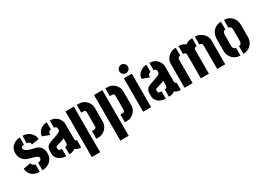

<svg xmlns="http://www.w3.org/2000/svg" viewBox="-8 -1679 3860 2802"><g transform="rotate(-30 1921.5 -278.0)"><path d="M245 5V-121Q257 -121 271 -126Q285 -131 295 -141Q305 -151 305 -166Q305 -186 285.5 -198.5Q266 -211 236.5 -219.5Q207 -228 175.5 -236Q144 -244 120 -255Q98 -265 76.5 -284Q55 -303 40.5 -333Q26 -363 26 -406Q26 -456 44.5 -488.5Q63 -521 91 -540Q119 -559 148 -567Q177 -575 198 -575V-451Q175 -451 164.5 -444Q154 -437 151.5 -429Q149 -421 149 -416Q149 -398 166.5 -382.5Q184 -367 222.5 -353.5Q261 -340 323 -326Q343 -322 362.5 -311Q382 -300 398 -282Q414 -264 424 -237.5Q434 -211 434 -175Q434 -118 408.5 -77.5Q383 -37 340 -16Q297 5 245 5ZM200 5Q136 5 96.5 -19Q57 -43 38.5 -78.5Q20 -114 20 -150L144 -173Q144 -158 152.5 -146.5Q161 -135 174 -128.5Q187 -122 200 -121ZM301 -397Q301 -422 288.5 -433Q276 -444 262 -447.5Q248 -451 243 -451L244 -575Q298 -575 338.5 -551Q379 -527 401.5 -491Q424 -455 424 -418Z M648 0Q595 0 557 -20Q519 -40 499 -70.5Q479 -101 479 -132V-183Q479 -193 481.5 -210.5Q484 -228 495 -248Q506 -268 533 -282Q549 -291 575.5 -300Q602 -309 631 -318.5Q660 -328 686 -338.5Q712 -349 728.5 -360.5Q745 -372 745 -385V-408Q745 -419 740.5 -427.5Q736 -436 726.5 -441.5Q717 -447 701 -447V-570Q759 -570 797 -544.5Q835 -519 854 -483Q873 -447 873 -417V-156Q873 -150 877.5 -137Q882 -124 901 -124V0Q869 0 844.5 -8.5Q820 -17 803 -32Q784 -16 759 -8Q734 0 702 0V-123Q720 -123 729 -130Q738 -137 741.5 -146.5Q745 -156 745 -163V-245Q729 -236 708 -228Q687 -220 665 -214.5Q643 -209 626.5 -204Q610 -199 603 -196Q590 -190 590 -173V-159Q590 -147 594.5 -139Q599 -131 611.5 -127Q624 -123 648 -123ZM602 -383 486 -427Q486 -468 510.5 -500Q535 -532 572.5 -551Q610 -570 649 -570V-447Q634 -447 623.5 -440Q613 -433 607.5 -419Q602 -405 602 -383Z M1156 0V-130H1190Q1208 -130 1216.5 -136.5Q1225 -143 1227.5 -149.5Q1230 -156 1230 -157V-413Q1230 -414 1227.5 -420.5Q1225 -427 1216.5 -433.5Q1208 -440 1190 -440H1156V-570H1190Q1234 -570 1266.5 -553Q1299 -536 1320 -511Q1341 -486 1351.5 -459.5Q1362 -433 1362 -415V-155Q1362 -137 1351.5 -110.5Q1341 -84 1320 -59Q1299 -34 1266.5 -17Q1234 0 1190 0ZM965 199V-570H1106V199Z M1637 0V-130H1671Q1689 -130 1697.5 -136.5Q1706 -143 1708.5 -149.5Q1711 -156 1711 -157V-413Q1711 -414 1708.5 -420.5Q1706 -427 1697.5 -433.5Q1689 -440 1671 -440H1637V-570H1671Q1715 -570 1747.5 -553Q1780 -536 1801 -511Q1822 -486 1832.5 -459.5Q1843 -433 1843 -415V-155Q1843 -137 1832.5 -110.5Q1822 -84 1801 -59Q1780 -34 1747.5 -17Q1715 0 1671 0ZM1446 199V-570H1587V199Z M1945 0V-562H2079V0ZM2011 -611Q1981 -611 1959.5 -632.5Q1938 -654 1938 -683Q1938 -712 1959.5 -733.5Q1981 -755 2011 -755Q2040 -755 2061.5 -733.5Q2083 -712 2083 -683Q2083 -654 2061.5 -632.5Q2040 -611 2011 -611Z M2327 0Q2274 0 2236 -20Q2198 -40 2178 -70.5Q2158 -101 2158 -132V-183Q2158 -193 2160.5 -210.5Q2163 -228 2174 -248Q2185 -268 2212 -282Q2228 -291 2254.5 -300Q2281 -309 2310 -318.5Q2339 -328 2365 -338.5Q2391 -349 2407.5 -360.5Q2424 -372 2424 -385V-408Q2424 -419 2419.5 -427.5Q2415 -436 2405.5 -441.5Q2396 -447 2380 -447V-570Q2438 -570 2476 -544.5Q2514 -519 2533 -483Q2552 -447 2552 -417V-156Q2552 -150 2556.5 -137Q2561 -124 2580 -124V0Q2548 0 2523.5 -8.5Q2499 -17 2482 -32Q2463 -16 2438 -8Q2413 0 2381 0V-123Q2399 -123 2408 -130Q2417 -137 2420.5 -146.5Q2424 -156 2424 -163V-245Q2408 -236 2387 -228Q2366 -220 2344 -214.5Q2322 -209 2305.5 -204Q2289 -199 2282 -196Q2269 -190 2269 -173V-159Q2269 -147 2273.5 -139Q2278 -131 2290.5 -127Q2303 -123 2327 -123ZM2281 -383 2165 -427Q2165 -468 2189.5 -500Q2214 -532 2251.5 -551Q2289 -570 2328 -570V-447Q2313 -447 2302.5 -440Q2292 -433 2286.5 -419Q2281 -405 2281 -383Z M2918 0V-398Q2918 -415 2907.5 -426.5Q2897 -438 2870 -438V-571Q2908 -571 2936 -561Q2964 -551 2986 -534Q3008 -552 3036 -561.5Q3064 -571 3101 -571V-438Q3074 -438 3064 -426Q3054 -414 3054 -398V0ZM2643 0V-415Q2643 -436 2654.5 -462.5Q2666 -489 2689 -514Q2712 -539 2745.5 -555Q2779 -571 2824 -571V-438Q2798 -438 2788.5 -424.5Q2779 -411 2779 -398V0ZM3193 0V-398Q3193 -416 3183 -427Q3173 -438 3146 -438V-571Q3191 -571 3225.5 -554.5Q3260 -538 3283 -513Q3306 -488 3317.5 -461.5Q3329 -435 3329 -415V0Z M3585 1Q3549 1 3516.5 -12Q3484 -25 3459 -49Q3434 -73 3419.5 -107Q3405 -141 3405 -183V-379Q3405 -421 3418 -456Q3431 -491 3455 -516.5Q3479 -542 3512 -556Q3545 -570 3585 -570V-440Q3570 -440 3559.5 -432Q3549 -424 3543 -409Q3537 -394 3537 -373V-188Q3537 -171 3543 -157.5Q3549 -144 3560 -136.5Q3571 -129 3585 -129ZM3635 1V-129Q3649 -129 3660 -136.5Q3671 -144 3677 -157.5Q3683 -171 3683 -188V-373Q3683 -394 3677.5 -409Q3672 -424 3661 -432Q3650 -440 3635 -440V-570Q3675 -570 3708 -556Q3741 -542 3765 -516.5Q3789 -491 3802 -456Q3815 -421 3815 -379V-183Q3815 -141 3800.5 -107Q3786 -73 3761 -49Q3736 -25 3703.5 -12Q3671 1 3635 1Z"/></g></svg>

Font: Stick No Bills ExtraBold
Style: Regular
Weight: 800
Version: Version 2.000